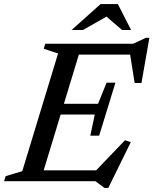

<svg xmlns="http://www.w3.org/2000/svg" viewBox="-41 -891 754 944"><path d="M244.5 -628 174 -651.5 181.5 -676H363L157.5 0H-21L-13 -25L68.5 -49.5ZM596 -640.5 617 -622.5H287.5L305 -676H614L676 -705H693.5L654.5 -483H621ZM472.5 33 428.5 0H98L115.5 -53.5H462.5L415 -36L573.5 -201.5L602 -192L491.5 33ZM446.5 -224H403L425 -328H198.5L214.5 -380.5H441L483 -484.5H526.5L486.5 -354ZM311 -743.5 453.5 -871H538.5L603.5 -743.5H559L476 -815H493L366.5 -743.5Z"/></svg>

Font: Newsreader 16pt 16pt Medium
Style: Italic
Weight: 500
Italic angle: -17°
Version: Version 1.003